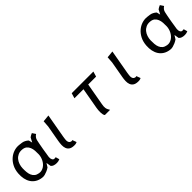

<svg xmlns="http://www.w3.org/2000/svg" viewBox="246 -1654 2758 2758"><g transform="rotate(-45 1625.0 -275.0)"><path d="M631 -498Q587 -469.5 577.5 -425.5Q572 -403 565 -366Q558 -329 548.5 -276Q529.5 -168.5 526 -134.5Q524.5 -117 527 -103.5Q529.5 -90 535 -80.2Q540.5 -70.5 548.5 -65.5Q556.5 -60.5 565.5 -60.5Q576.5 -60.5 582 -61.2Q587.5 -62 594 -63L610 -5Q580 8.5 548.5 8.5Q481.5 8.5 454 -26L442 -98L407 -42Q382.5 -25 355 -13Q329.5 -2 303 5.2Q276.5 12.5 248 8.5Q192.5 1 153 -23.5Q113.5 -48 89 -85.8Q64.5 -123.5 54.5 -172.2Q44.5 -221 48.5 -276.5Q53.5 -347.5 81.2 -402.5Q109 -457.5 151 -494.2Q193 -531 244.2 -547.8Q295.5 -564.5 347.5 -558.5Q375.5 -555.5 400 -551.8Q424.5 -548 445.5 -537Q458.5 -530.5 469.5 -522.8Q480.5 -515 490.5 -505.5L504 -450L541 -519Q552 -527.5 565.8 -535.2Q579.5 -543 596.5 -550ZM451 -263Q452.5 -300 449.8 -337Q447 -374 434.8 -404.8Q422.5 -435.5 398.2 -456.2Q374 -477 332 -481Q286 -485.5 251.2 -469.8Q216.5 -454 193.2 -425.5Q170 -397 158 -360.2Q146 -323.5 145 -286Q144 -246 147.2 -209.5Q150.5 -173 163 -144Q175.5 -115 199.2 -95.2Q223 -75.5 263.5 -69Q289.5 -64.5 313.2 -70.5Q337 -76.5 357.8 -89.8Q378.5 -103 395.2 -122.2Q412 -141.5 424 -164.5Q436 -187.5 443 -212.8Q450 -238 451 -263Z M829.5 -451 836.5 -550 943.5 -560.5 879 -195.5Q876.5 -182.5 874.8 -167.2Q873 -152 871 -134.5Q868.5 -108.5 879 -89.2Q889.5 -70 911.5 -65.5Q922 -63 927.8 -65Q933.5 -67 936.5 -68L960 -5Q956.5 -3.5 951.8 -1Q947 1.5 940 3.5Q933 5.5 922.8 6.8Q912.5 8 898.5 7.5Q850.5 6 824 -12.2Q797.5 -30.5 786.8 -59.8Q776 -89 777.2 -126.2Q778.5 -163.5 785.5 -202.5Z M1662.5 -471 1602.5 -132.5Q1598.5 -109.5 1597.2 -91.8Q1596 -74 1598.5 -58.2Q1601 -42.5 1608 -26.8Q1615 -11 1627.5 8.5H1522Q1512.5 -1 1508.2 -19.8Q1504 -38.5 1503.2 -61.2Q1502.5 -84 1504.5 -108Q1506.5 -132 1510 -151.5L1566.5 -471H1383L1406.5 -550H1846.5L1823 -471Z M2129.5 -451 2136.5 -550 2243.5 -560.5 2179 -195.5Q2176.5 -182.5 2174.8 -167.2Q2173 -152 2171 -134.5Q2168.5 -108.5 2179 -89.2Q2189.5 -70 2211.5 -65.5Q2222 -63 2227.8 -65Q2233.5 -67 2236.5 -68L2260 -5Q2256.5 -3.5 2251.8 -1Q2247 1.5 2240 3.5Q2233 5.5 2222.8 6.8Q2212.5 8 2198.5 7.5Q2150.5 6 2124 -12.2Q2097.5 -30.5 2086.8 -59.8Q2076 -89 2077.2 -126.2Q2078.5 -163.5 2085.5 -202.5Z M3231 -498Q3187 -469.5 3177.5 -425.5Q3172 -403 3165 -366Q3158 -329 3148.5 -276Q3129.5 -168.5 3126 -134.5Q3124.5 -117 3127 -103.5Q3129.5 -90 3135 -80.2Q3140.5 -70.5 3148.5 -65.5Q3156.5 -60.5 3165.5 -60.5Q3176.5 -60.5 3182 -61.2Q3187.5 -62 3194 -63L3210 -5Q3180 8.5 3148.5 8.5Q3081.5 8.5 3054 -26L3042 -98L3007 -42Q2982.5 -25 2955 -13Q2929.5 -2 2903 5.2Q2876.5 12.5 2848 8.5Q2792.5 1 2753 -23.5Q2713.5 -48 2689 -85.8Q2664.5 -123.5 2654.5 -172.2Q2644.5 -221 2648.5 -276.5Q2653.5 -347.5 2681.2 -402.5Q2709 -457.5 2751 -494.2Q2793 -531 2844.2 -547.8Q2895.5 -564.5 2947.5 -558.5Q2975.5 -555.5 3000 -551.8Q3024.5 -548 3045.5 -537Q3058.5 -530.5 3069.5 -522.8Q3080.5 -515 3090.5 -505.5L3104 -450L3141 -519Q3152 -527.5 3165.8 -535.2Q3179.5 -543 3196.5 -550ZM3051 -263Q3052.5 -300 3049.8 -337Q3047 -374 3034.8 -404.8Q3022.5 -435.5 2998.2 -456.2Q2974 -477 2932 -481Q2886 -485.5 2851.2 -469.8Q2816.5 -454 2793.2 -425.5Q2770 -397 2758 -360.2Q2746 -323.5 2745 -286Q2744 -246 2747.2 -209.5Q2750.5 -173 2763 -144Q2775.5 -115 2799.2 -95.2Q2823 -75.5 2863.5 -69Q2889.5 -64.5 2913.2 -70.5Q2937 -76.5 2957.8 -89.8Q2978.5 -103 2995.2 -122.2Q3012 -141.5 3024 -164.5Q3036 -187.5 3043 -212.8Q3050 -238 3051 -263Z"/></g></svg>

Font: B612 Mono
Style: Italic
Weight: 400
Italic angle: -10°
Version: Version 1.005